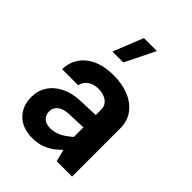

<svg xmlns="http://www.w3.org/2000/svg" viewBox="-227 -904 1021 1021"><g transform="rotate(45 284.0 -393.0)"><path d="M496.2 -361.9Q496.2 -417.6 467.2 -456.8Q438.3 -495.9 387.8 -516.7Q337.3 -537.6 272.3 -537.6Q172.7 -537.6 114.9 -490.9Q57.2 -444.3 54.9 -366.5H176.2Q180.8 -394.4 205 -412.1Q229.1 -429.8 264.8 -429.8Q288.7 -429.8 309 -422.2Q329.4 -414.7 341.6 -399.5Q353.9 -384.4 353.9 -361.9V-104.9L380.8 0H496.2ZM415.2 -130 372.1 -172.7Q345.5 -147 322.2 -130.6Q298.9 -114.2 276.9 -106.7Q254.8 -99.2 231.2 -99.2Q200.2 -99.2 182.4 -115.7Q164.7 -132.3 164.7 -159.7Q164.7 -186.6 186.2 -204.2Q207.7 -221.8 246.3 -223.5L411.7 -230.3V-322.4L242.5 -316.2Q181.9 -314.1 137.2 -291.8Q92.5 -269.5 68 -232Q43.6 -194.5 43.6 -146Q43.6 -77.2 86.4 -35.9Q129.2 5.4 202.2 5.4Q262.6 5.4 311.9 -25.7Q361.2 -56.9 415.2 -130ZM245.6 -791 178 -621.9H259.7L343.3 -791Z"/></g></svg>

Font: Estedad VF
Style: Regular
Weight: 100
Designer: Amin Abedi
Version: Version 7.3